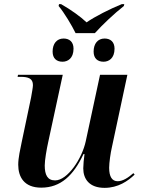

<svg xmlns="http://www.w3.org/2000/svg" viewBox="-20 -897 688 927"><path d="M345 -737H438C474 -777 531 -831 578 -868L580 -877H568C513 -855 436 -816 398 -789C370 -816 321 -851 275 -877H265L263 -868C290 -836 327 -774 345 -737ZM282 -599C307 -599 335 -615 335 -662C335 -695 315 -711 287 -711C254 -711 234 -686 234 -648C234 -615 253 -599 282 -599ZM480 -599C505 -599 533 -615 533 -662C533 -695 513 -711 485 -711C452 -711 432 -686 432 -648C432 -615 451 -599 480 -599ZM485 10C550 10 598 -23 630 -54L624 -61C599 -39 573 -22 548 -22C521 -22 507 -44 507 -87C507 -111 514 -160 520 -185L595 -536H463L394 -215C376 -131 306 -26 246 -26C209 -26 196 -53 196 -98C196 -124 205 -176 213 -212L283 -536H67L65 -526H79C117 -526 139 -518 139 -486C139 -475 134 -450 130 -426L85 -212C78 -178 68 -135 68 -102C68 -43 96 9 179 9C273 9 335 -50 383 -153H388C385 -135 382 -98 382 -84C382 -33 411 10 485 10Z"/></svg>

Font: Noto Serif Display SemiBold
Style: Italic
Weight: 600
Italic angle: -12°
Designer: Monotype Design Team
Foundry: Monotype Imaging Inc.
Version: Version 2.009